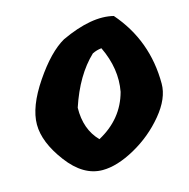

<svg xmlns="http://www.w3.org/2000/svg" viewBox="-91 -718 752 763"><g transform="rotate(-15 285.5 -337.0)"><path d="M360 -513Q340 -511 322 -502Q249 -433 208 -309Q206 -220 259 -166Q361 -221 389 -326Q406 -417 360 -513ZM226 -586Q355 -646 441 -624Q555 -493 555 -315Q555 -255 501.5 -190.5Q448 -126 374 -85Q300 -44 240 -44Q161 -44 97.5 -128.5Q34 -213 34 -286Q34 -359 99 -455Q164 -551 226 -586Z"/></g></svg>

Font: Tillana ExtraBold
Style: Regular
Weight: 800
Designer: Lipi Raval (Devanagari, Latin), Jonny Pinhorn (Latin)
Foundry: Indian Type Foundry
Version: Version 2.003;PS 1.0;hotconv 1.0.79;makeotf.lib2.5.61930; tt